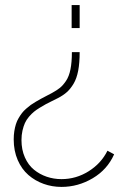

<svg xmlns="http://www.w3.org/2000/svg" viewBox="-20 -526 503 759"><path d="M294.9 -505.9V-415H263.2V-505.9ZM294.9 -319.8Q294.9 -277.3 289.1 -246.6Q283.2 -215.8 271 -195.3Q258.8 -174.8 244.6 -162.1Q230.5 -149.4 209 -138.2Q200.7 -133.8 185.5 -126.5Q170.4 -119.1 160.9 -114Q151.4 -108.9 137.5 -100.3Q123.5 -91.8 114.3 -84.2Q105 -76.7 94.7 -64.7Q84.5 -52.7 78.6 -39.8Q72.8 -26.9 68.8 -9.5Q64.9 7.8 64.9 27.8Q64.9 65.9 78.4 96.2Q91.8 126.5 114.3 144.8Q136.7 163.1 164.6 172.6Q192.4 182.1 223.1 182.1Q280.8 182.1 330.3 151.1Q379.9 120.1 404.8 69.8L431.2 84Q404.3 144.5 346.4 178.7Q288.6 212.9 223.1 212.9Q186 212.9 152.6 200.9Q119.1 189 92.5 166Q65.9 143.1 50 106.7Q34.2 70.3 34.2 24.9Q34.2 7.8 36.6 -7.6Q39.1 -22.9 43 -35.4Q46.9 -47.9 53.7 -59.3Q60.5 -70.8 66.9 -79.1Q73.2 -87.4 83.5 -96.4Q93.8 -105.5 101.6 -111.1Q109.4 -116.7 121.8 -124Q134.3 -131.3 142.3 -135.7Q150.4 -140.1 164.1 -147.2Q177.7 -154.3 185.1 -158.2Q204.6 -168.9 216.6 -178.5Q228.5 -188 240.7 -205.8Q252.9 -223.6 258.5 -251.7Q264.2 -279.8 264.2 -319.8Z"/></svg>

Font: Rawline ExtraLight
Style: Regular
Weight: 275
Designer: Matt McInerney, Pablo Impallari, Rodrigo Fuenzalida
Foundry: Matt McInerney, Pablo Impallari, Rodrigo Fuenzalida
Version: Version 4.020;PS 004.020;hotconv 1.0.88;makeotf.lib2.5.64775